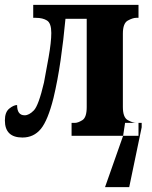

<svg xmlns="http://www.w3.org/2000/svg" viewBox="-20 -556 622 786"><path d="M410 210 484 0 492 -53H560V-35L509 210ZM72 7Q118 7 147 -28Q176 -63 199 -155Q216 -226 228 -309Q240 -392 248 -479H335V-118Q335 -75 317 -64Q299 -53 287 -53H273V0H547V-53H537Q524 -53 503.5 -64Q483 -75 483 -118V-418Q483 -461 503.5 -472Q524 -483 537 -483H547V-536H116V-483H127Q155 -483 172.5 -472Q190 -461 190 -421Q190 -384 179 -321.5Q168 -259 160 -218Q138 -124 118.5 -104Q99 -84 81 -84Q50 -84 50 -126Q36 -126 18 -111.5Q0 -97 0 -63Q0 7 72 7Z"/></svg>

Font: Noto Serif ExtraCondensed Extra
Style: Regular
Weight: 800
Width: 3
Designer: Monotype Design Team
Foundry: Monotype Imaging Inc.
Version: Version 1.002